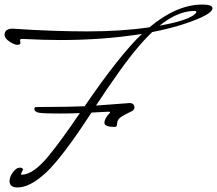

<svg xmlns="http://www.w3.org/2000/svg" viewBox="-37 -788 954 844"><path d="M64 -42 55 -23Q55 -20 58 -20Q109 -20 177 -103Q233 -171 314 -291Q286 -289 222.5 -289Q159 -289 137 -292Q115 -295 114 -309Q114 -315 117 -316.5Q120 -318 188 -318Q256 -318 335 -321Q490 -547 587 -639Q420 -612 227 -612Q157 -612 59 -617Q51 -617 51 -610Q51 -608 53 -600Q53 -591 39.5 -591Q26 -591 5 -605Q-16 -619 -17 -634Q-17 -662 19 -662Q193 -650 346 -650Q499 -650 620 -668Q740 -768 852 -768Q897 -768 897 -752Q897 -724 776 -684Q714 -663 632 -647Q560 -579 468 -446Q437 -403 385 -324L533 -335Q554 -335 554 -313Q554 -304 535 -295.5Q516 -287 497 -275Q478 -263 478 -246.5Q478 -230 468 -230Q422 -230 422 -248Q422 -268 447 -293Q447 -297 440 -297L381 -294L365 -293Q237 -96 165 -29Q95 36 40 36Q5 36 5 8Q5 -11 20 -31Q35 -51 49.5 -51Q64 -51 64 -42ZM818 -740Q745 -740 664 -675Q775 -695 812 -720Q826 -730 826 -735Q826 -740 818 -740Z"/></svg>

Font: Mrs Saint Delafield
Style: Regular
Weight: 400
Designer: Alejandro Paul
Foundry: Alejandro Paul
Version: Version 1.000